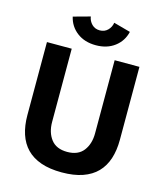

<svg xmlns="http://www.w3.org/2000/svg" viewBox="-132 -1010 961 1123"><g transform="rotate(15 348.0 -448.5)"><path d="M277 -911Q281 -884 300 -865Q319 -846 348 -846Q377 -846 396 -865Q415 -884 419 -911L521 -883Q508 -826 462 -791Q416 -756 348 -756Q280 -756 234 -791Q188 -826 175 -883ZM68 -258V-700H218V-257Q218 -193 250 -151.5Q282 -110 348 -110Q414 -110 446 -151.5Q478 -193 478 -257V-700H628V-258Q628 -194 611.5 -143.5Q595 -93 561 -58Q527 -23 474 -4.5Q421 14 348 14Q275 14 222 -4.5Q169 -23 135 -58Q101 -93 84.5 -143.5Q68 -194 68 -258Z"/></g></svg>

Font: Post Grotesk Bold
Style: Bold
Weight: 700
Version: Version 1.0